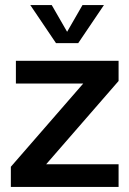

<svg xmlns="http://www.w3.org/2000/svg" viewBox="-20 -741 513 761"><path d="M23 -80 310 -410H43V-500H450V-420L163 -90H450V0H23ZM100 -721H185L246 -615L307 -721H392L290 -570H202Z"/></svg>

Font: Moderustic Med
Style: Regular
Weight: 500
Designer: Tural Alisoy
Foundry: TAFT Foundry
Version: Version 2.110